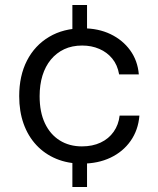

<svg xmlns="http://www.w3.org/2000/svg" viewBox="-20 -749 632 769"><path d="M308.1 -93.7Q251.6 -93.7 205.2 -113Q158.9 -132.3 125.6 -168Q92.3 -203.7 74.6 -253.2Q56.9 -302.7 56.9 -363.9Q56.9 -445.6 88.1 -506.4Q119.4 -567.3 176.9 -601.4Q234.3 -635.6 311.7 -635.6Q373.6 -635.6 422.4 -612.4Q471.1 -589.1 501.3 -547.6Q531.4 -506.1 536 -451.1H457.1Q450.6 -488.9 429.7 -514.3Q408.9 -539.7 377.8 -553.1Q346.7 -566.6 309.1 -566.6Q268.6 -566.6 237.2 -551.9Q205.9 -537.1 183.7 -510.3Q161.6 -483.4 150.1 -446.4Q138.7 -409.3 138.7 -363.6Q138.7 -300 159.9 -255.2Q181.1 -210.4 219.3 -186.6Q257.4 -162.7 308.1 -162.7Q350.7 -162.7 383.1 -178Q415.6 -193.3 435.3 -221.4Q455 -249.4 459.1 -286H538.4Q533.6 -227.9 503.1 -184.6Q472.7 -141.3 422.6 -117.5Q372.4 -93.7 308.1 -93.7ZM269.9 0V-128.4H328.6V0ZM269.9 -599V-729H328.6V-599Z"/></svg>

Font: Mona Sans ExtraLight
Style: Regular
Weight: 200
Designer: Deni Anggara
Foundry: GitHub
Version: Version 2.000